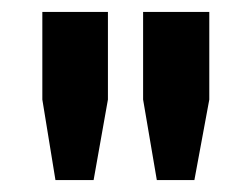

<svg xmlns="http://www.w3.org/2000/svg" viewBox="-20 -707 421 322"><path d="M73 -405 51 -540V-687H161V-540L137 -405ZM243 -405 220 -540V-687H331V-540L306 -405Z"/></svg>

Font: Archivo Condensed
Style: Bold
Weight: 700
Width: 3
Designer: Hector Gatti
Foundry: Omnibus-Type
Version: Version 2.001